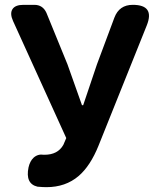

<svg xmlns="http://www.w3.org/2000/svg" viewBox="-20 -760 656 794"><path d="M172 14Q157 14 135 12Q84 0 98 -68Q104 -94 119 -108Q137 -124 161 -120Q163 -120 164 -120Q219 -120 242 -161L254 -189L34 -673Q20 -704 31.5 -722Q43 -740 77 -740H80H122Q157 -740 172 -707L259 -494L319 -325H324L381 -494L453 -687Q473 -740 529 -740Q621 -740 587 -655L388 -159Q354 -74 305 -32Q251 14 172 14Z"/></svg>

Font: GenSenRounded TW B
Style: Regular
Weight: 700
Version: Version 1.501;PS 1;hotconv 16.6.51;makeotf.lib2.5.65220